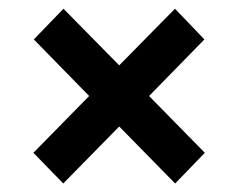

<svg xmlns="http://www.w3.org/2000/svg" viewBox="-20 -476 557 449"><path d="M188.5 -251.5 59.1 -383.8 128.4 -455.6 258.8 -323.2 389.2 -455.6 458 -383.8 328.6 -251.5 459 -118.7 389.6 -46.9 258.8 -180.2 127.9 -46.9 58.1 -118.7Z"/></svg>

Font: Vazirmatn RD SemiBold
Style: Regular
Weight: 600
Designer: Saber Rastikerdar
Foundry: Saber Rastikerdar
Version: Version 32.102